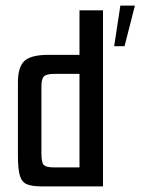

<svg xmlns="http://www.w3.org/2000/svg" viewBox="-20 -666 502 686"><path d="M130 0Q95 0 76.5 -7.5Q58 -15 51 -38.5Q44 -62 44 -112V-371Q44 -427 67.5 -448.5Q91 -470 153 -470H264V-629H348V0ZM264 -68V-402H173Q146 -402 137 -393Q128 -384 128 -357V-118Q128 -84 137 -76Q146 -68 170 -68ZM388 -501 410 -646H462L425 -501Z"/></svg>

Font: Smooch Sans SemiBold
Style: Bold
Weight: 600
Designer: Robert E. Leuschke
Foundry: Robert E. Leuschke
Version: Version 1.010; ttfautohint (v1.8.3)